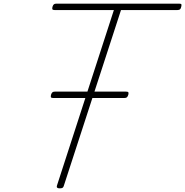

<svg xmlns="http://www.w3.org/2000/svg" viewBox="-20 -1018 1014 1052"><path d="M307 14Q287 14 292 -1L604 -963H279Q269 -963 267 -967.5Q265 -972 268 -982Q271 -991 275.5 -994.5Q280 -998 289 -998H962Q973 -998 974 -993.5Q975 -989 973 -981Q971 -971 966.5 -967Q962 -963 952 -963H643L330 -1Q328 7 323.5 10.5Q319 14 307 14ZM271 -481Q261 -481 259 -485.5Q257 -490 260 -500Q263 -509 267.5 -512.5Q272 -516 281 -516H671Q682 -516 683.5 -511.5Q685 -507 683 -499Q680 -489 675.5 -485Q671 -481 661 -481Z"/></svg>

Font: Playwrite BE VLG Thin
Style: Regular
Weight: 250
Designer: Veronika Burian, José Scaglione
Foundry: TypeTogether
Version: Version 1.002